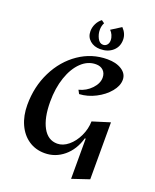

<svg xmlns="http://www.w3.org/2000/svg" viewBox="-189 -1072 1043 1289"><g transform="rotate(20 332.0 -427.5)"><path d="M580 -633Q580 -590 544.5 -547Q509 -504 452.5 -475Q396 -446 337 -443L323 -469Q375 -482 411.5 -520.5Q448 -559 448 -600Q448 -632 428.5 -651Q409 -670 376 -670Q318 -670 271.5 -625.5Q225 -581 198.5 -503.5Q172 -426 172 -329Q172 -214 208.5 -147Q245 -80 312 -80Q353 -80 391 -111.5Q429 -143 453 -194Q477 -245 478 -299L603 -338V69L481 110V-177H475Q450 -90 390 -40.5Q330 9 254 9Q189 9 139.5 -24.5Q90 -58 62.5 -118.5Q35 -179 35 -257Q35 -387 88.5 -494.5Q142 -602 234 -665Q326 -728 437 -728Q500 -728 540 -702Q580 -676 580 -633ZM264 -866Q264 -825 293 -800Q322 -775 366 -775Q420 -775 455 -805.5Q490 -836 490 -886Q490 -930 456 -965L385 -920Q397 -909 405 -891Q413 -873 413 -854Q413 -834 402 -821.5Q391 -809 374 -809Q349 -809 334.5 -837.5Q320 -866 320 -896Q320 -925 332 -947L311 -962Q289 -945 276.5 -919.5Q264 -894 264 -866Z"/></g></svg>

Font: Amita
Style: Bold
Weight: 700
Designer: Eduardo Rodriguez Tunni, Modular Infotech, Brian J. Bonislawsky
Foundry: Eduardo Rodriguez Tunni, Modular Infotech, Brian J. Bonislawsky
Version: Version 1.003